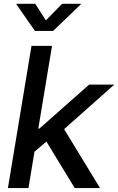

<svg xmlns="http://www.w3.org/2000/svg" viewBox="-20 -962 604 982"><path d="M147 -178.2 168 -304.2H181.2L436 -529.3H564.5L276.4 -273.4H259.3ZM20.5 0 141.1 -727.5H246.1L125.5 0ZM362.3 0 210 -250 294.4 -323.7 491.7 0ZM160.2 -942.4 214.8 -857.9 297.4 -942.4H394.5L394 -940.4L251.5 -803.7H158.7L63.5 -940.4L64 -942.4Z"/></svg>

Font: Inter 24pt Medium
Style: Italic
Weight: 500
Italic angle: -9.3988°
Designer: Rasmus Andersson
Foundry: rsms
Version: Version 4.001;git-66647c0bb